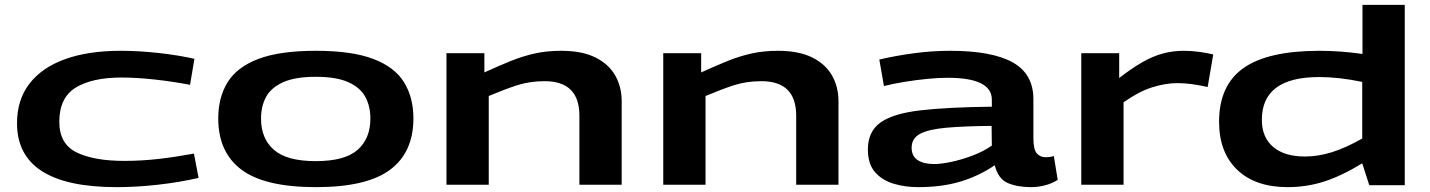

<svg xmlns="http://www.w3.org/2000/svg" viewBox="-20 -760 5885 790"><path d="M50 -253Q50 -349 101 -415.5Q152 -482 247.5 -516.5Q343 -551 477 -551Q551 -551 632.5 -542Q714 -533 780 -518L762 -411Q689 -425 614.5 -433Q540 -441 480 -441Q359 -441 291.5 -399.5Q224 -358 224 -259Q224 -168 295 -133Q366 -98 492 -98Q562 -98 632 -106Q702 -114 778 -128L797 -28Q719 -10 630.5 0Q542 10 460 10Q50 10 50 -253Z M878 -273Q878 -359 916.5 -421.5Q955 -484 1043 -517.5Q1131 -551 1280 -551Q1428 -551 1516 -517.5Q1604 -484 1642.5 -421.5Q1681 -359 1681 -273Q1681 -133 1585 -61.5Q1489 10 1280 10Q1070 10 974 -61.5Q878 -133 878 -273ZM1054 -272Q1054 -190 1107 -143.5Q1160 -97 1279 -97Q1399 -97 1451.5 -143.5Q1504 -190 1504 -272Q1504 -323 1483 -361.5Q1462 -400 1413 -422Q1364 -444 1279 -444Q1195 -444 1145.5 -422Q1096 -400 1075 -361.5Q1054 -323 1054 -272Z M1817 0V-541H1973V-462Q2032 -489 2081.5 -509Q2131 -529 2180.5 -540Q2230 -551 2289 -551Q2374 -551 2429 -524Q2484 -497 2511 -450Q2538 -403 2538 -343V0H2364V-284Q2364 -426 2221 -426Q2159 -426 2107 -409Q2055 -392 1991 -365V0Z M2709 0V-541H2865V-462Q2924 -489 2973.5 -509Q3023 -529 3072.5 -540Q3122 -551 3181 -551Q3266 -551 3321 -524Q3376 -497 3403 -450Q3430 -403 3430 -343V0H3256V-284Q3256 -426 3113 -426Q3051 -426 2999 -409Q2947 -392 2883 -365V0Z M3551 -145Q3551 -219 3603 -256Q3655 -293 3767.5 -306Q3880 -319 4061 -321V-350Q4061 -440 3879 -440Q3842 -440 3796 -435.5Q3750 -431 3703.5 -423.5Q3657 -416 3617 -406L3598 -515Q3666 -531 3741 -541Q3816 -551 3889 -551Q4061 -551 4146.5 -503.5Q4232 -456 4232 -352V-191Q4232 -145 4246 -129Q4260 -113 4283 -113Q4290 -113 4299 -114Q4308 -115 4316 -118L4332 -20Q4309 -5 4280 2.5Q4251 10 4222 10Q4166 10 4126.5 -7Q4087 -24 4073 -80Q4008 -36 3932 -13Q3856 10 3758 10Q3704 10 3657 -4Q3610 -18 3580.5 -51.5Q3551 -85 3551 -145ZM3731 -152Q3731 -118 3755.5 -101.5Q3780 -85 3824 -85Q3852 -85 3894.5 -94Q3937 -103 3982 -120Q4027 -137 4061 -161L4060 -242Q3947 -241 3874 -234.5Q3801 -228 3766 -209.5Q3731 -191 3731 -152Z M4585 -541V-439Q4638 -480 4681 -504.5Q4724 -529 4765 -540Q4806 -551 4851 -551Q4883 -551 4915 -546.5Q4947 -542 4972 -536L4949 -402Q4918 -409 4886.5 -413.5Q4855 -418 4825 -418Q4775 -418 4720 -400.5Q4665 -383 4603 -339V0H4429V-541Z M5614 2 5585 -88Q5500 -36 5428 -13Q5356 10 5278 10Q5145 10 5070.5 -61.5Q4996 -133 4996 -259Q4996 -409 5096.5 -480Q5197 -551 5409 -551Q5495 -551 5586 -538V-740H5760V2ZM5585 -190V-423Q5489 -443 5408 -443Q5172 -443 5172 -267Q5172 -195 5218.5 -155.5Q5265 -116 5349 -116Q5403 -116 5459.5 -133.5Q5516 -151 5585 -190Z"/></svg>

Font: Georama ExtraExtended SemiBold
Style: Regular
Weight: 600
Width: 8
Designer: Jean-Baptiste Levee
Foundry: Production Type
Version: Version 1.000